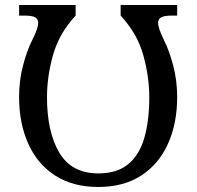

<svg xmlns="http://www.w3.org/2000/svg" viewBox="-20 -734 782 764"><path d="M371 10Q270 10 199.5 -35.5Q129 -81 92.5 -162Q56 -243 56 -348Q56 -414 71.5 -473Q87 -532 107 -572Q122 -602 127 -617.5Q132 -633 132 -643Q132 -657 121 -664.5Q110 -672 75 -672H56V-714H281V-672Q215 -601 191 -515Q167 -429 167 -348Q167 -209 216 -126.5Q265 -44 371 -44Q446 -44 490.5 -81Q535 -118 554.5 -186Q574 -254 574 -348Q574 -429 550 -515Q526 -601 460 -672V-714H685V-672H666Q632 -672 620.5 -664.5Q609 -657 609 -643Q609 -633 614.5 -616.5Q620 -600 634 -571Q653 -534 669 -474Q685 -414 685 -348Q685 -243 648.5 -162Q612 -81 542 -35.5Q472 10 371 10Z"/></svg>

Font: NotoSerif-Regular
Style: Regular
Weight: 400
Designer: Monotype Design Team
Foundry: Monotype Imaging Inc.
Version: Version 2.007; ttfautohint (v1.8) -l 8 -r 50 -G 200 -x 14 -D